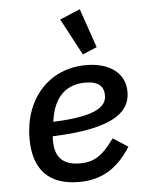

<svg xmlns="http://www.w3.org/2000/svg" viewBox="-55 -836 711 895"><g transform="rotate(-5 300.0 -389.0)"><path d="M348 -447C411 -447 434 -420 434 -381C434 -338 407 -286 183 -278L185 -289C202 -396 260 -447 348 -447ZM279 12C396 12 467 -45 522 -132L452 -177C397 -100 357 -74 291 -74C199 -74 174 -126 174 -191C174 -200 174 -206 175 -211C491 -222 540 -310 540 -388C540 -480 461 -528 358 -528C186 -528 66 -397 66 -209C66 -64 138 12 279 12ZM348 -579 415 -607 352 -790 257 -750Z"/></g></svg>

Font: IBM Mono Medium
Style: Italic
Weight: 500
Italic angle: -9°
Monospace: yes
Designer: Mike Abbink, Paul van der Laan, Pieter van Rosmalen
Foundry: Bold Monday
Version: Version 2.3